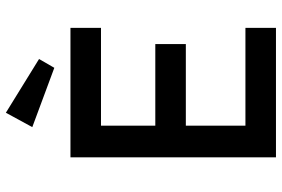

<svg xmlns="http://www.w3.org/2000/svg" viewBox="-173 -787 960 654"><g transform="rotate(-90 307.0 -460.0)"><path d="M98 0V-700H539V-596H206V-411H484V-307H206V-104H539V0ZM403 -755 201 -830 250 -920 433 -807Z"/></g></svg>

Font: Readex Pro
Style: Regular
Weight: 400
Designer: Bonnie Shaver-Troup, Thomas Jockin
Foundry: Lexend
Version: Version 1.204; ttfautohint (v1.8.4.7-5d5b)